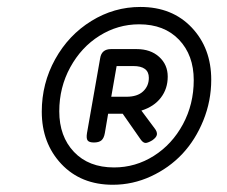

<svg xmlns="http://www.w3.org/2000/svg" viewBox="-20 -671 640 541"><path d="M97.7 -356.4Q97.7 -267.6 152.8 -209Q208 -150.4 297.9 -150.4Q354 -150.4 405.3 -174.1Q456.5 -197.8 493.7 -237.3Q530.8 -276.9 553 -331.8Q575.2 -386.7 575.2 -446.3Q575.2 -535.2 520.3 -593.3Q465.3 -651.4 375.5 -651.4Q301.3 -651.4 237.3 -611.8Q173.3 -572.3 135.5 -504.2Q97.7 -436 97.7 -356.4ZM525.9 -445.3Q525.9 -377.4 495.4 -320.8Q464.8 -264.2 413.3 -231.7Q361.8 -199.2 301.3 -199.2Q230 -199.2 188.5 -242.9Q147 -286.6 147 -357.4Q147 -424.8 178 -481.4Q209 -538.1 260.5 -570.3Q312 -602.5 372.1 -602.5Q442.9 -602.5 484.4 -559.1Q525.9 -515.6 525.9 -445.3ZM293 -532.7Q266.1 -532.7 262.2 -506.8L225.1 -295.9Q222.7 -281.2 226.8 -275.4Q231 -269.5 244.6 -269.5Q258.8 -269.5 265.9 -275.6Q272.9 -281.7 275.4 -295.9L284.7 -350.6H325.7L376.5 -277.8Q382.8 -269 389.2 -268.3Q395.5 -267.6 408.7 -275.4Q420.9 -283.7 422.1 -291.7Q423.3 -299.8 415.5 -309.6L378.4 -359.4Q414.1 -370.6 433.3 -395.8Q452.6 -420.9 452.6 -455.1Q452.6 -488.8 428.5 -510.7Q404.3 -532.7 364.7 -532.7ZM399.4 -451.7Q399.4 -428.7 383.3 -413.6Q367.2 -398.4 336.4 -398.4H293.5L308.6 -484.9H355.5Q399.4 -484.9 399.4 -451.7Z"/></svg>

Font: Courier Prime Sans
Style: Regular
Weight: 300
Italic angle: -10°
Designer: Alan Dague-Greene
Foundry: Quote-Unquote Apps
Version: Version 3.23